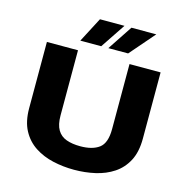

<svg xmlns="http://www.w3.org/2000/svg" viewBox="-130 -1040 1134 1172"><g transform="rotate(15 437.5 -454.0)"><path d="M441.5 11Q373 11 308.5 -3.5Q244 -18 192.5 -51.5Q141 -85 110.8 -141.2Q80.5 -197.5 80.5 -281.5V-700H277V-289Q277 -230 296.8 -197Q316.5 -164 353.5 -150.8Q390.5 -137.5 441.5 -137.5Q518 -137.5 560.2 -169Q602.5 -200.5 602.5 -289V-700H799V-281.5Q799 -197.5 769.5 -141.2Q740 -85 689.5 -51.5Q639 -18 574.8 -3.5Q510.5 11 441.5 11ZM452.5 -760.5 556.5 -917.5H713.5L577.5 -760.5ZM275.5 -760.5 357.5 -917.5H512.5L407.5 -760.5Z"/></g></svg>

Font: Trispace SemiExpanded ExtraBold
Style: Regular
Weight: 800
Width: 6
Designer: Tyler Finck
Foundry: Etcetera Type Company
Version: Version 1.210; ttfautohint (v1.8.3)